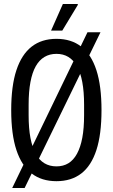

<svg xmlns="http://www.w3.org/2000/svg" viewBox="-20 -893 563 959"><path d="M262 12Q188 12 138 -26.5Q88 -65 62 -143.5Q36 -222 36 -343Q36 -464 62 -542.5Q88 -621 138 -660Q188 -699 262 -699Q336 -699 386 -660Q436 -621 461.5 -542.5Q487 -464 487 -343Q487 -222 461.5 -143.5Q436 -65 386 -26.5Q336 12 262 12ZM262 -62Q296 -62 321.5 -77.5Q347 -93 364.5 -125Q382 -157 391 -204.5Q400 -252 400 -318V-370Q400 -435 391 -483Q382 -531 364.5 -562Q347 -593 321.5 -608.5Q296 -624 262 -624Q228 -624 202 -608.5Q176 -593 158.5 -562Q141 -531 132 -483Q123 -435 123 -370V-318Q123 -252 132 -204.5Q141 -157 158.5 -125Q176 -93 202 -77.5Q228 -62 262 -62ZM41 46 417 -732H482L103 46ZM235 -740 294 -873H368L369 -869L291 -740Z"/></svg>

Font: Archivo ExtraCondensed
Style: Regular
Weight: 400
Width: 2
Designer: Hector Gatti
Foundry: Omnibus-Type
Version: Version 2.001